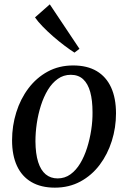

<svg xmlns="http://www.w3.org/2000/svg" viewBox="-20 -852 588 883"><path d="M316.5 -551Q381 -551 424.8 -525Q468.5 -499 491 -449.8Q513.5 -400.5 513.5 -330.5Q513.5 -265 494.2 -203.8Q475 -142.5 438.5 -94Q402 -45.5 349.8 -17.2Q297.5 11 232.5 11Q168.5 11 124.5 -14.8Q80.5 -40.5 58 -89.2Q35.5 -138 35.5 -206.5Q35.5 -273.5 54.8 -335.2Q74 -397 110.8 -445.8Q147.5 -494.5 199.5 -522.8Q251.5 -551 316.5 -551ZM305.5 -508Q272 -508 245.8 -489.2Q219.5 -470.5 200.2 -438.8Q181 -407 168.2 -367Q155.5 -327 149.2 -284.5Q143 -242 143 -202Q143.5 -144.5 155.5 -106.8Q167.5 -69 190.2 -50.2Q213 -31.5 245 -31.5Q278 -31.5 304 -50.2Q330 -69 349 -100.8Q368 -132.5 380.5 -172.2Q393 -212 399.5 -254.2Q406 -296.5 405.5 -336Q405.5 -390.5 395 -428.8Q384.5 -467 362.5 -487.5Q340.5 -508 305.5 -508ZM322.5 -610Q303.5 -622 277.5 -641.5Q251.5 -661 224.8 -684.2Q198 -707.5 175.8 -730.5Q153.5 -753.5 141 -772L209 -832L345.5 -627.5Z"/></svg>

Font: Merriweather 60pt
Style: Italic
Weight: 400
Italic angle: -7.8°
Version: Version 2.101